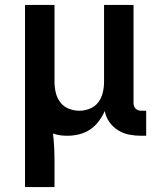

<svg xmlns="http://www.w3.org/2000/svg" viewBox="-20 -540 640 775"><path d="M81 215V-520H200V-210Q200 -188 205 -166.5Q210 -145 223 -127.5Q236 -110 257 -101.5Q278 -93 300 -93Q322 -93 343 -101.5Q364 -110 377 -127.5Q390 -145 395 -166.5Q400 -188 400 -210V-520H519V-124Q519 -118 521 -112Q523 -106 527.5 -101.5Q532 -97 538 -95Q544 -93 550 -93H570V8H550Q526 8 502 3.5Q478 -1 457 -14Q436 -27 421.5 -47.5Q407 -68 403 -92Q393 -70 378.5 -50.5Q364 -31 344 -17.5Q324 -4 300 2Q276 8 252 8Q237 8 222.5 6Q208 4 194 -1Q197 26 198.5 53Q200 80 200 107V215Z"/></svg>

Font: Iosevka SS04 Extended
Style: Bold
Weight: 700
Width: 7
Monospace: yes
Designer: Belleve Invis
Foundry: Belleve Invis
Version: Version 19.0.0; ttfautohint (v1.8.4)